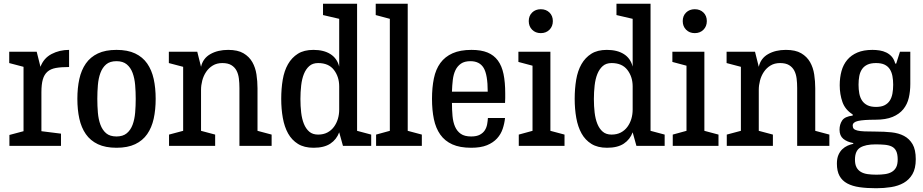

<svg xmlns="http://www.w3.org/2000/svg" viewBox="-20 -775 4903 1020"><path d="M347 -419Q305 -419 277 -414Q249 -409 232 -394Q215 -379 207.5 -353Q200 -327 200 -285V-78L304 -65V0H30V-58L105 -78V-420L29 -440V-500H175L195 -420Q212 -466 254 -488Q296 -510 347 -510Z M599 10Q540 10 500 -9Q460 -28 436 -62.5Q412 -97 401.5 -144.5Q391 -192 391 -250Q391 -308 401.5 -355.5Q412 -403 436 -437.5Q460 -472 500 -491Q540 -510 599 -510Q658 -510 698 -491Q738 -472 762 -437.5Q786 -403 796.5 -355.5Q807 -308 807 -250Q807 -192 796.5 -144.5Q786 -97 762 -62.5Q738 -28 698 -9Q658 10 599 10ZM599 -50Q633 -50 653.5 -67Q674 -84 684.5 -112.5Q695 -141 698 -176.5Q701 -212 701 -250Q701 -287 698 -323Q695 -359 684.5 -387.5Q674 -416 653.5 -433Q633 -450 599 -450Q564 -450 544 -433Q524 -416 513.5 -387.5Q503 -359 500 -323Q497 -287 497 -250Q497 -212 500 -176.5Q503 -141 513.5 -112.5Q524 -84 544 -67Q564 -50 599 -50Z M1252 -307Q1252 -334 1249 -358Q1246 -382 1236.5 -400Q1227 -418 1209 -429Q1191 -440 1161 -440Q1132 -440 1110.5 -427Q1089 -414 1075 -393Q1061 -372 1054.5 -347Q1048 -322 1048 -298V-80L1123 -60V0H878V-60L953 -80V-420L877 -440V-500H1028L1048 -420Q1058 -465 1097.5 -487.5Q1137 -510 1192 -510Q1243 -510 1273.5 -492Q1304 -474 1320.5 -445Q1337 -416 1342.5 -379.5Q1348 -343 1348 -306V-80L1423 -60V0H1252Z M1782 -675 1696 -695V-755H1877V-80L1952 -60V0H1802L1782 -72Q1768 -34 1735 -12Q1702 10 1646 10Q1596 10 1563 -10.5Q1530 -31 1510.5 -66Q1491 -101 1482.5 -148.5Q1474 -196 1474 -250Q1474 -304 1482 -351.5Q1490 -399 1510 -434Q1530 -469 1562.5 -489.5Q1595 -510 1645 -510Q1700 -510 1735.5 -487.5Q1771 -465 1782 -421ZM1670 -440Q1641 -440 1623 -424Q1605 -408 1594.5 -382Q1584 -356 1580 -321Q1576 -286 1576 -249Q1576 -211 1580 -177Q1584 -143 1594.5 -117Q1605 -91 1623 -75.5Q1641 -60 1670 -60Q1698 -60 1719 -71Q1740 -82 1754 -101Q1768 -120 1775 -143.5Q1782 -167 1782 -193V-316Q1782 -367 1754 -403.5Q1726 -440 1670 -440Z M1978 -60 2051 -80V-675L1976 -695V-755H2146V-80L2221 -60V0H1978Z M2483 10Q2423 10 2383 -8Q2343 -26 2319 -60Q2295 -94 2285 -142Q2275 -190 2275 -250Q2275 -310 2285 -358.5Q2295 -407 2319.5 -440.5Q2344 -474 2384.5 -492Q2425 -510 2485 -510Q2536 -510 2570 -496Q2604 -482 2625 -453.5Q2646 -425 2655 -381.5Q2664 -338 2664 -279Q2664 -267 2664 -254.5Q2664 -242 2663 -228H2381Q2381 -191 2384 -158.5Q2387 -126 2397.5 -102Q2408 -78 2428 -64Q2448 -50 2483 -50Q2512 -50 2529.5 -59.5Q2547 -69 2556 -83.5Q2565 -98 2568 -115Q2571 -132 2572 -148H2663Q2660 -119 2650.5 -90.5Q2641 -62 2620.5 -39.5Q2600 -17 2567 -3.5Q2534 10 2483 10ZM2479 -450Q2448 -450 2429 -437Q2410 -424 2399.5 -402Q2389 -380 2385.5 -350.5Q2382 -321 2381 -288H2571Q2571 -378 2549.5 -414Q2528 -450 2479 -450Z M2736 -60 2809 -80V-426L2734 -446V-500H2904V-80L2979 -60V0H2736ZM2853 -599Q2825 -599 2807 -617Q2789 -635 2789 -663Q2789 -691 2807 -708.5Q2825 -726 2853 -726Q2881 -726 2899 -708.5Q2917 -691 2917 -663Q2917 -635 2899 -617Q2881 -599 2853 -599Z M3341 -675 3255 -695V-755H3436V-80L3511 -60V0H3361L3341 -72Q3327 -34 3294 -12Q3261 10 3205 10Q3155 10 3122 -10.5Q3089 -31 3069.5 -66Q3050 -101 3041.5 -148.5Q3033 -196 3033 -250Q3033 -304 3041 -351.5Q3049 -399 3069 -434Q3089 -469 3121.5 -489.5Q3154 -510 3204 -510Q3259 -510 3294.5 -487.5Q3330 -465 3341 -421ZM3229 -440Q3200 -440 3182 -424Q3164 -408 3153.5 -382Q3143 -356 3139 -321Q3135 -286 3135 -249Q3135 -211 3139 -177Q3143 -143 3153.5 -117Q3164 -91 3182 -75.5Q3200 -60 3229 -60Q3257 -60 3278 -71Q3299 -82 3313 -101Q3327 -120 3334 -143.5Q3341 -167 3341 -193V-316Q3341 -367 3313 -403.5Q3285 -440 3229 -440Z M3554 -60 3627 -80V-426L3552 -446V-500H3722V-80L3797 -60V0H3554ZM3671 -599Q3643 -599 3625 -617Q3607 -635 3607 -663Q3607 -691 3625 -708.5Q3643 -726 3671 -726Q3699 -726 3717 -708.5Q3735 -691 3735 -663Q3735 -635 3717 -617Q3699 -599 3671 -599Z M4215 -307Q4215 -334 4212 -358Q4209 -382 4199.5 -400Q4190 -418 4172 -429Q4154 -440 4124 -440Q4095 -440 4073.5 -427Q4052 -414 4038 -393Q4024 -372 4017.5 -347Q4011 -322 4011 -298V-80L4086 -60V0H3841V-60L3916 -80V-420L3840 -440V-500H3991L4011 -420Q4021 -465 4060.5 -487.5Q4100 -510 4155 -510Q4206 -510 4236.5 -492Q4267 -474 4283.5 -445Q4300 -416 4305.5 -379.5Q4311 -343 4311 -306V-80L4386 -60V0H4215Z M4615 -510Q4634 -510 4653 -507Q4672 -504 4688.5 -496Q4705 -488 4717.5 -474Q4730 -460 4736 -437H4741L4761 -500H4816V-329Q4816 -290 4808 -255.5Q4800 -221 4779 -195Q4758 -169 4722 -154Q4686 -139 4630 -139Q4567 -139 4538.5 -132.5Q4510 -126 4510 -108Q4510 -97 4515.5 -91Q4521 -85 4535 -81.5Q4549 -78 4573 -77Q4597 -76 4635 -76Q4678 -76 4716 -72Q4754 -68 4782.5 -53Q4811 -38 4828 -9Q4845 20 4845 71Q4845 120 4827.5 150Q4810 180 4781 196.5Q4752 213 4714 219Q4676 225 4635 225Q4585 225 4546.5 219.5Q4508 214 4481 199.5Q4454 185 4440 159.5Q4426 134 4426 94Q4426 67 4434 48.5Q4442 30 4454.5 18Q4467 6 4482.5 -1Q4498 -8 4513 -11V-15Q4480 -21 4460 -37.5Q4440 -54 4440 -86Q4440 -114 4454 -135Q4468 -156 4510 -161V-167Q4470 -192 4455.5 -233Q4441 -274 4441 -322Q4441 -363 4450.5 -397.5Q4460 -432 4481 -457Q4502 -482 4535 -496Q4568 -510 4615 -510ZM4634 -207Q4662 -207 4679.5 -216Q4697 -225 4707 -240.5Q4717 -256 4721 -277.5Q4725 -299 4725 -325Q4725 -350 4721 -371Q4717 -392 4707 -407.5Q4697 -423 4679.5 -431.5Q4662 -440 4634 -440Q4606 -440 4588 -431.5Q4570 -423 4559.5 -407.5Q4549 -392 4545 -371Q4541 -350 4541 -325Q4541 -300 4545 -278.5Q4549 -257 4559.5 -241Q4570 -225 4588 -216Q4606 -207 4634 -207ZM4631 -8Q4578 -8 4550 9Q4522 26 4522 73Q4522 98 4530 113.5Q4538 129 4553 138Q4568 147 4589 150Q4610 153 4636 153Q4661 153 4682 150Q4703 147 4718 138Q4733 129 4741 113.5Q4749 98 4749 72Q4749 44 4741 27.5Q4733 11 4717.5 3.5Q4702 -4 4680 -6Q4658 -8 4631 -8Z"/></svg>

Font: Hermeneus One
Style: Regular
Weight: 400
Designer: Rodrigo Fuenzalida, Pablo Impallari
Foundry: Pablo Impallari, Rodrigo Fuenzalida
Version: Version 1.002; ttfautohint (v0.93) -l 8 -r 50 -G 200 -x 14 -